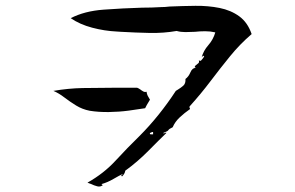

<svg xmlns="http://www.w3.org/2000/svg" viewBox="-20 -643 1040 676"><path d="M866 -523Q825 -488 790 -445Q755 -402 721 -357Q687 -312 649 -270Q646 -267 647 -265Q649 -262 649 -259Q629 -245 612.5 -229.5Q596 -214 588 -195Q575 -189 573 -185Q571 -181 555 -175Q555 -172 559 -174Q563 -177 566 -175Q541 -151 502.5 -112Q464 -73 421 -42Q420 -32 410 -22Q404 -24 410 -28Q413 -30 413 -31Q400 -25 379.5 -13Q359 -1 338 5Q337 6 339.5 7.5Q342 9 343 8Q334 16 322.5 13Q311 10 301 5Q297 4 294 2.5Q291 1 288 0Q345 -32 386.5 -77Q428 -122 471 -164Q506 -199 538.5 -239.5Q571 -280 599 -323Q602 -325 607 -328Q617 -334 625.5 -341.5Q634 -349 633 -365Q644 -373 650.5 -388.5Q657 -404 669 -404Q668 -406 667 -406Q666 -406 666 -404Q665 -409 667.5 -411.5Q670 -414 673 -416Q676 -418 679 -421Q682 -424 680 -431Q685 -427 688 -430Q691 -433 694 -437Q697 -442 699 -443Q697 -448 694.5 -446Q692 -444 690 -441Q696 -464 713.5 -484Q731 -504 738 -529Q721 -533 702.5 -533Q684 -533 666 -531Q649 -530 632.5 -530Q616 -530 602 -534Q556 -526 507 -527Q458 -528 406 -531Q402 -531 398.5 -531.5Q395 -532 391 -532Q348 -534 304.5 -545.5Q261 -557 229 -579Q277 -604 344.5 -609Q412 -614 480 -616Q497 -616 514 -616.5Q531 -617 547 -618Q554 -618 561.5 -618.5Q569 -619 577 -620Q623 -622 668 -622.5Q713 -623 753 -615Q793 -607 822.5 -585.5Q852 -564 866 -523ZM508 -292Q503 -283 500.5 -279.5Q498 -276 491 -262Q467 -258 433 -253.5Q399 -249 363 -248.5Q327 -248 296 -253Q270 -258 248 -271.5Q226 -285 206.5 -300Q187 -315 168 -323Q220 -332 271 -333Q322 -334 375 -334Q397 -334 418.5 -334Q440 -334 463 -334Q466 -333 468.5 -331.5Q471 -330 474 -328Q479 -324 484.5 -321Q490 -318 496 -320Q497 -312 500 -306Q503 -300 508 -292ZM519 -178Q516 -179 513 -177Q510 -175 508 -175Q506 -169 514 -170Q518 -170 519 -170Z"/></svg>

Font: Yuji Boku
Style: Regular
Weight: 400
Designer: Kataoka Yuji
Foundry: Kinuta Font Factory
Version: Version 3.002